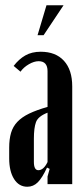

<svg xmlns="http://www.w3.org/2000/svg" viewBox="-20 -701 316 731"><path d="M15 -139Q15 -171 22 -195Q29 -219 46 -237Q63 -255 91 -268.5Q119 -282 161 -294V-430Q161 -468 127 -468Q110 -468 90 -456.5Q70 -445 58 -428L32 -450Q52 -476 76.5 -490Q101 -504 135 -504Q192 -504 223.5 -469.5Q255 -435 255 -372V0H161V-29L169 -58L159 -63Q141 -24 124 -7Q107 10 84 10Q52 10 33.5 -19.5Q15 -49 15 -98ZM126 -53Q146 -53 161 -84V-272Q125 -258 117 -236Q109 -214 109 -173V-85Q109 -53 126 -53ZM123 -567 157 -681H222L146 -567Z"/></svg>

Font: Moniqa ExtBd Cond Paragraph
Style: Regular
Weight: 800
Width: 3
Designer: Rajesh Rajput
Foundry: Rajesh Rajput
Version: Version 1.000